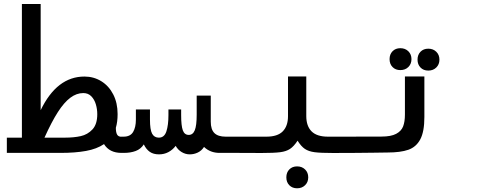

<svg xmlns="http://www.w3.org/2000/svg" viewBox="-20 -782 2440 982"><path d="M15 -78H92V-761.5H188V-218.5Q271 -390.5 412 -390.5Q459.5 -390.5 498.2 -366.5Q537 -342.5 559.2 -299Q581.5 -255.5 581.5 -198.5Q581.5 -158.5 572.5 -128.5Q572.5 -105.5 578.8 -94Q585 -82.5 601.5 -82.5V0Q539.5 0 512 -45Q475 -20 419.8 -10Q364.5 0 290 0H15ZM477.5 -198Q477.5 -224 470.2 -248.5Q463 -273 447 -289.5Q431 -306 406 -306Q371.5 -306 339.8 -282.2Q308 -258.5 276 -208.8Q244 -159 207.5 -78H313Q358 -78 393 -85.8Q428 -93.5 452.8 -120Q477.5 -146.5 477.5 -198Z M715.5 -43.5Q700 -19.5 674 -9.8Q648 0 613.5 0H600V-83H612Q646.5 -83 660.8 -107Q675 -131 675 -170V-222H747V-171Q747 -118.5 758 -98.2Q769 -78 792.5 -78Q820.5 -78 831 -110Q841.5 -142 841.5 -193.5V-222H906.5V-193.5Q906.5 -139 915 -115.5Q923.5 -92 945.5 -92Q966.5 -92 976.2 -115.8Q986 -139.5 986 -195.5V-293H1058V-159.5Q1058 -120 1076.5 -101.5Q1095 -83 1134.5 -83H1202V0H1103Q1055.5 0 1023.5 -30.5Q1011 -11 991.5 -1.8Q972 7.5 950.5 7.5Q929 7.5 909.5 -4Q890 -15.5 878.5 -36Q863 -15.5 841.2 -4Q819.5 7.5 793 7.5Q764.5 7.5 746 -5.5Q727.5 -18.5 715.5 -43.5Z M1444.5 125Q1444.5 100 1459.8 84.5Q1475 69 1499.5 69Q1524.5 69 1540.5 84.8Q1556.5 100.5 1556.5 125Q1556.5 149.5 1540.5 165.2Q1524.5 181 1499.5 181Q1475 181 1459.8 165.5Q1444.5 150 1444.5 125ZM1453 -188V-391H1546.5V-188Q1546.5 -137.5 1573.5 -110.2Q1600.5 -83 1657.5 -83H1801.5V0L1683 0.5Q1620 0.5 1589.2 -3.5Q1558.5 -7.5 1539.2 -20.5Q1520 -33.5 1502 -62.5Q1483 -33.5 1463.5 -20.5Q1444 -7.5 1412.8 -3.5Q1381.5 0.5 1318 0.5L1198.5 0V-83H1342.5Q1399.5 -83 1426.2 -110.2Q1453 -137.5 1453 -188Z M1801.5 -83.5H1931.5Q1980 -83.5 2006.2 -97.5Q2032.5 -111.5 2041.8 -135.5Q2051 -159.5 2051 -196V-391H2150.5V-183.5Q2150.5 -108.5 2129.5 -69.2Q2108.5 -30 2068.5 -16Q2028.5 -2 1962.5 -2L1893.5 -1Q1828.5 0 1801.5 0ZM1972.5 -479.5Q1972.5 -504.5 1987.8 -520Q2003 -535.5 2027.5 -535.5Q2052.5 -535.5 2068.5 -519.8Q2084.5 -504 2084.5 -479.5Q2084.5 -455 2068.5 -439.2Q2052.5 -423.5 2027.5 -423.5Q2003 -423.5 1987.8 -439Q1972.5 -454.5 1972.5 -479.5ZM2115.5 -477Q2115.5 -502 2130.8 -517.5Q2146 -533 2170.5 -533Q2195.5 -533 2211.5 -517.2Q2227.5 -501.5 2227.5 -477Q2227.5 -452.5 2211.5 -436.8Q2195.5 -421 2170.5 -421Q2146 -421 2130.8 -436.5Q2115.5 -452 2115.5 -477Z"/></svg>

Font: JuliaMono MediumItalic
Style: Regular
Weight: 500
Italic angle: -9°
Monospace: yes
Designer: cormullion
Foundry: corm
Version: Version 0.049; ttfautohint (v1.8.4)